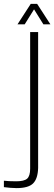

<svg xmlns="http://www.w3.org/2000/svg" viewBox="-93 -765 279 987"><path d="M-8 202Q-20 202 -40 200.5Q-60 199 -73 197V164Q-61 165.5 -45.5 166.2Q-30 167 -10 167Q31.5 167 46.8 153.2Q62 139.5 62 102V-600H103V98Q101.5 153.5 77.2 177.8Q53 202 -8 202ZM-3 -640 65 -745H98L166 -640H130L82 -717L34 -640Z"/></svg>

Font: Big Shoulders Text SC Thin
Style: Regular
Weight: 100
Designer: Patric King
Foundry: XO Type Co
Version: Version 2.002